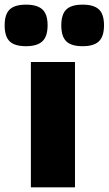

<svg xmlns="http://www.w3.org/2000/svg" viewBox="-90 -807 468 827"><path d="M22 -608Q-27 -608 -48.5 -629Q-70 -650 -70 -698Q-70 -745 -48.5 -766Q-27 -787 22 -787Q70 -787 92.5 -766.5Q115 -746 115 -698Q115 -650 92.5 -629Q70 -608 22 -608ZM266 -608Q217 -608 195.5 -629Q174 -650 174 -698Q174 -745 195.5 -766Q217 -787 266 -787Q314 -787 336 -766.5Q358 -746 358 -698Q358 -650 336 -629Q314 -608 266 -608ZM43 -540H233V0H43Z"/></svg>

Font: Encode Sans Compressed
Style: Black
Weight: 900
Designer: Pablo Impallari, Andres Torresi
Foundry: Pablo Impallari, Andres Torresi
Version: Version 1.000; ttfautohint (v1.00) -l 8 -r 50 -G 200 -x 14 -